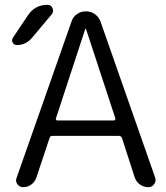

<svg xmlns="http://www.w3.org/2000/svg" viewBox="-20 -777 690 797"><path d="M453 -277Q456 -277 457.5 -279.5Q459 -282 459 -285L337 -657Q337 -658 336 -658Q334 -658 334 -657L212 -285Q211 -282 213 -279.5Q215 -277 218 -277ZM397 -688 624 -40Q629 -25 620 -12.5Q611 0 596 0Q576 0 560.5 -11.5Q545 -23 539 -41L486 -205Q482 -213 474 -213H197Q189 -213 186 -205L131 -40Q125 -22 110 -11Q95 0 77 0Q61 0 52 -12.5Q43 -25 49 -39L277 -688Q283 -707 299.5 -718.5Q316 -730 336.5 -730Q357 -730 373.5 -718.5Q390 -707 397 -688ZM50 -590Q38 -590 32.5 -600.5Q27 -611 34 -621L97 -715Q126 -757 177 -757Q192 -757 198 -743Q204 -729 195 -718L112 -619Q87 -590 50 -590Z"/></svg>

Font: Rounded Mplus 1c
Style: Regular
Weight: 400
Version: Version 1.059.20150529